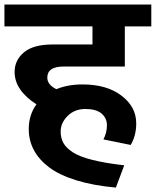

<svg xmlns="http://www.w3.org/2000/svg" viewBox="-35 -672 696 858"><path d="M93.5 -95.6Q93.5 -158.2 127.9 -205.8Q30.3 -268.5 30.3 -350.4Q30.3 -403.4 72.3 -438.3Q114.3 -473.2 199.2 -473.2H378.2V-554.1H-15.2V-651.7H641.1V-554.1H522.8V-374.6H248.7Q176.4 -374.6 176.4 -325.1Q176.4 -293.2 216.9 -273.5Q267.9 -294.7 333.7 -294.7Q441.9 -294.7 507.8 -244.7Q573.8 -194.6 573.8 -120.8Q573.8 -65.7 549 -24.3L427.2 -49Q442.9 -79.4 442.9 -111.7Q442.9 -144.1 418.9 -164.6Q394.8 -185 346.6 -185Q298.3 -185 267.2 -153.9Q236.1 -122.9 236.1 -84.4Q236.1 -54.6 248.5 -32.6Q260.9 -10.6 291.2 9.1Q350.9 47.5 520.2 66.7L482.8 166.3Q381.7 157.2 305.9 133.7Q230 110.2 184 75.3Q93.5 6.6 93.5 -95.6Z"/></svg>

Font: Khula
Style: Bold
Weight: 700
Designer: Erin McLaughlin, Steve Matteson
Version: Version 1.000;PS 1.0;hotconv 1.0.72;makeotf.lib2.5.5900; ttf